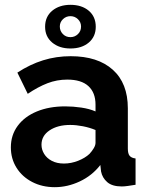

<svg xmlns="http://www.w3.org/2000/svg" viewBox="-20 -766 614 796"><path d="M25 -155Q25 -206 53.5 -244.5Q82 -283 133 -304Q184 -325 250 -325Q283 -325 317 -320Q351 -315 376 -304V-332Q376 -382 346.5 -409Q317 -436 259 -436Q216 -436 177 -421Q138 -406 95 -377L52 -465Q104 -499 158.5 -516Q213 -533 273 -533Q385 -533 447.5 -477Q510 -421 510 -317V-150Q510 -129 517.5 -120Q525 -111 542 -109V0Q524 3 509.5 5Q495 7 485 7Q445 7 424.5 -11Q404 -29 399 -55L396 -82Q362 -38 311 -14Q260 10 207 10Q155 10 113.5 -11.5Q72 -33 48.5 -70.5Q25 -108 25 -155ZM351 -128Q362 -140 369 -152Q376 -164 376 -174V-227Q352 -237 324 -242.5Q296 -248 271 -248Q219 -248 185.5 -225.5Q152 -203 152 -166Q152 -146 163 -128Q174 -110 195 -99Q216 -88 245 -88Q275 -88 304 -99.5Q333 -111 351 -128ZM167 -655Q167 -697 196.5 -721.5Q226 -746 272 -746Q319 -746 348 -721.5Q377 -697 377 -655Q377 -614 348 -589.5Q319 -565 272 -565Q226 -565 196.5 -589.5Q167 -614 167 -655ZM272 -699Q254 -699 241 -686.5Q228 -674 228 -656Q228 -638 240.5 -625Q253 -612 272 -612Q290 -612 303 -624.5Q316 -637 316 -656Q316 -674 303 -686.5Q290 -699 272 -699Z"/></svg>

Font: Raleway Thin
Style: Bold
Weight: 700
Version: Version 4.026